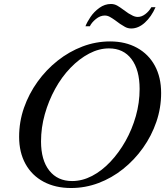

<svg xmlns="http://www.w3.org/2000/svg" viewBox="-20 -932 829 964"><path d="M337 12Q258 12 199 -19.5Q140 -51 108 -109Q76 -167 76 -245Q76 -321 100.5 -391Q125 -461 168.5 -521.5Q212 -582 269.5 -627.5Q327 -673 394 -698.5Q461 -724 533 -724Q610 -724 668 -692Q726 -660 757.5 -602Q789 -544 789 -465Q789 -390 765 -320Q741 -250 698 -189.5Q655 -129 598 -83.5Q541 -38 474.5 -13Q408 12 337 12ZM342 -23Q393 -23 442 -48.5Q491 -74 534 -119.5Q577 -165 610 -223.5Q643 -282 662 -349Q681 -416 681 -485Q681 -581 640.5 -635Q600 -689 527 -689Q477 -689 427.5 -663Q378 -637 334 -591.5Q290 -546 257 -486Q224 -426 205 -358.5Q186 -291 186 -222Q186 -128 227.5 -75.5Q269 -23 342 -23ZM639 -789Q622 -789 607.5 -797Q593 -805 583 -812L557 -831Q543 -841 531 -847.5Q519 -854 506 -854Q483 -854 461.5 -836.5Q440 -819 431 -800H409Q417 -821 434.5 -847Q452 -873 479 -892.5Q506 -912 537 -912Q555 -912 570 -903Q585 -894 594 -887L625 -865Q633 -860 646 -853.5Q659 -847 672 -847Q691 -847 709.5 -861Q728 -875 740 -896H761Q740 -848 707.5 -818.5Q675 -789 639 -789Z"/></svg>

Font: Baskervville Medium
Style: Italic
Weight: 500
Italic angle: -18°
Version: Version 1.100